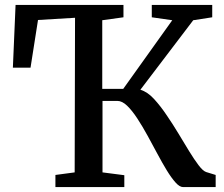

<svg xmlns="http://www.w3.org/2000/svg" viewBox="-20 -763 914 783"><path d="M206 0V-49.5L284.5 -60L286 -690.5L135 -681.5L104.5 -487H32.5L43.5 -743H483.5V-692.5L397 -680.5V-400.5H482.5L682.5 -680.5L599 -692.5V-743H845.5V-692.5L768 -680.5L552.5 -397Q581.5 -388.5 608.5 -359Q635.5 -329.5 660.5 -292Q684.5 -257 707.5 -218.8Q730.5 -180.5 751.5 -146.2Q772.5 -112 790 -89Q807.5 -66 820.5 -61.5L859.5 -49.5V0H727Q712.5 0 695.8 -18.8Q679 -37.5 660.2 -68.2Q641.5 -99 622 -135.5Q602.5 -172 582.5 -208.5Q561.5 -247 540.2 -279.5Q519 -312 498.5 -331.8Q478 -351.5 458.5 -351.5H398V-60L487 -48.5V0Z"/></svg>

Font: Merriweather 24pt Medium
Style: Regular
Weight: 500
Designer: Eben Sorkin
Foundry: Eben Sorkin
Version: Version 2.100